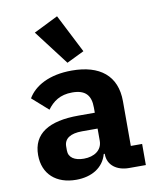

<svg xmlns="http://www.w3.org/2000/svg" viewBox="-90 -876 779 957"><g transform="rotate(-10 300.0 -397.5)"><path d="M486.9 0H572.1V-106.9H514.9V-333.1C514.9 -463.1 431.1 -528.1 290.1 -528.1C175.1 -528.1 100.1 -485.1 66.1 -426.8L147 -355.1C175.1 -393.1 210.9 -420.1 273.1 -420.1C340.9 -420.1 366.8 -388.1 366.8 -327.1V-301.1H284.1C133.2 -301.1 51.8 -250 51.8 -142C51.8 -45.1 117.9 12.1 218 12.1C296.9 12.1 356.9 -24.1 375 -90.9H380V-89.1C380 -32 426.8 0 486.9 0ZM141.7 -746.1 275.9 -570 364 -612.9 264.9 -807.2ZM197.1 -139.9V-160.2C197.1 -199.9 229 -220.9 288 -220.9H366.8V-159.1C366.8 -111.2 326 -84.9 274.1 -84.9C226.9 -84.9 197.1 -104 197.1 -139.9Z"/></g></svg>

Font: Margiela Mono Bold
Style: Regular
Weight: 700
Designer: Mike Abbink, Paul van der Laan, Pieter van Rosmalen
Foundry: Bold Monday
Version: Version 2.003 2021